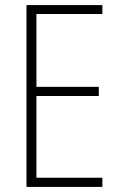

<svg xmlns="http://www.w3.org/2000/svg" viewBox="-20 -734 474 754"><path d="M84 0H382V-36H123V-357H368V-393H123V-679H382V-714H84Z"/></svg>

Font: Noto Sans Condensed ExtraLight
Style: Regular
Weight: 200
Width: 3
Designer: Monotype Design Team
Foundry: Monotype Imaging Inc.
Version: Version 2.013